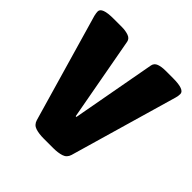

<svg xmlns="http://www.w3.org/2000/svg" viewBox="-152 -638 754 754"><g transform="rotate(45 224.5 -261.5)"><path d="M198 2Q172 2 153 -4Q134 -10 128 -30L-2 -480Q-5 -493 -5 -501Q-5 -525 59 -525H106Q125 -525 141.5 -519.5Q158 -514 161 -499L225 -149H229L293 -499Q296 -514 311 -519.5Q326 -525 348 -525H390Q454 -525 454 -501Q454 -491 451 -480L321 -30Q315 -10 296 -4Q277 2 251 2Z"/></g></svg>

Font: Asap Semi Condensed ExtraBold
Style: Regular
Weight: 800
Width: 4
Designer: Pablo Cosgaya
Foundry: Omnibus-Type
Version: Version 3.001; ttfautohint (v1.8.4.7-5d5b)